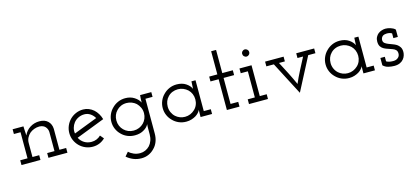

<svg xmlns="http://www.w3.org/2000/svg" viewBox="-67 -1162 4252 1954"><g transform="rotate(-15 2059.0 -184.5)"><path d="M235 0V-50H164V-199Q164 -228 176.5 -252.5Q189 -277 209 -295Q229 -312 256 -322Q283 -332 312 -332Q353 -330 373.5 -307Q394 -284 396 -253V-50H319V0H519V-50H448V-271Q446 -321 414 -352Q382 -383 325 -383Q270 -383 225.5 -354.5Q181 -326 161 -278Q160 -297 159 -312Q158 -327 157 -346L156 -375H42V-325H112V-50H35V0Z M786 -333Q820 -333 848 -314Q876 -295 893 -265Q830 -241 768 -217Q706 -193 644 -169Q639 -199 647 -228Q655 -257 673 -280Q692 -304 721.5 -318.5Q751 -333 786 -333ZM916 -45 884 -83Q865 -64 840 -53.5Q815 -43 786 -43Q743 -43 709.5 -64Q676 -85 659 -120Q734 -149 809 -178Q884 -207 959 -236Q950 -268 933.5 -295Q917 -322 896 -341Q873 -361 845 -372.5Q817 -384 786 -384Q745 -384 709 -368.5Q673 -353 647 -327Q620 -300 604.5 -264Q589 -228 589 -188Q589 -147 604.5 -111.5Q620 -76 647 -49Q673 -23 709 -7.5Q745 8 786 8Q825 8 858 -6Q891 -20 916 -45Z M1080 191Q1109 217 1148.5 233.5Q1188 250 1235 250Q1275 250 1310 234.5Q1345 219 1371 191Q1398 165 1413 126.5Q1428 88 1428 41V-325H1503V-375H1385Q1383 -354 1382 -335.5Q1381 -317 1381 -297Q1365 -332 1324.5 -358Q1284 -384 1230 -384Q1188 -384 1152 -368Q1116 -352 1090 -325Q1063 -299 1047.5 -263Q1032 -227 1032 -187Q1032 -147 1047.5 -111.5Q1063 -76 1090 -50Q1116 -23 1152 -8Q1188 7 1230 7Q1259 7 1283.5 0.5Q1308 -6 1328 -19Q1345 -29 1358 -42.5Q1371 -56 1378 -71Q1377 -61 1376.5 -50Q1376 -39 1376 -31V36Q1376 72 1365 101.5Q1354 131 1335 152Q1315 173 1289 184.5Q1263 196 1234 196Q1199 196 1168 183Q1137 170 1116 149ZM1230 -333Q1259 -333 1285 -322.5Q1311 -312 1330 -295Q1351 -274 1363.5 -247Q1376 -220 1376 -188Q1376 -158 1365 -131.5Q1354 -105 1335 -86Q1315 -66 1288 -54.5Q1261 -43 1230 -43Q1199 -43 1173 -54Q1147 -65 1128 -84Q1108 -103 1096.5 -130Q1085 -157 1085 -188Q1085 -217 1095 -243Q1105 -269 1124 -288Q1143 -309 1170 -321Q1197 -333 1230 -333Z M2043 0V-50H1969V-375H1926Q1925 -355 1924 -335.5Q1923 -316 1922 -297Q1908 -331 1868.5 -357.5Q1829 -384 1771 -384Q1729 -384 1693 -368Q1657 -352 1631 -325Q1604 -299 1588.5 -263Q1573 -227 1573 -187Q1573 -147 1588.5 -111.5Q1604 -76 1631 -50Q1657 -23 1693 -7.5Q1729 8 1771 8Q1801 8 1826.5 0Q1852 -8 1872 -20Q1891 -32 1904 -46.5Q1917 -61 1923 -75Q1923 -64 1922.5 -55Q1922 -46 1922 -35V0ZM1771 -333Q1801 -333 1827 -322Q1853 -311 1874 -292Q1894 -273 1905.5 -246Q1917 -219 1917 -188Q1917 -157 1905.5 -130Q1894 -103 1873 -84Q1853 -65 1827 -54Q1801 -43 1771 -43Q1742 -43 1717 -53Q1692 -63 1673 -80Q1651 -100 1638.5 -128Q1626 -156 1626 -188Q1626 -218 1636 -244Q1646 -270 1665 -289Q1684 -310 1711.5 -321.5Q1739 -333 1771 -333Z M2332 0V-50H2251V-324H2362V-375H2251V-619H2199V-375H2113V-324H2199V0Z M2632 0V-50H2559V-375H2432V-325H2507V-50H2432V0ZM2571 -511Q2571 -527 2559.5 -538Q2548 -549 2534 -549Q2520 -549 2508.5 -538Q2497 -527 2497 -511Q2497 -495 2508.5 -484Q2520 -473 2534 -473Q2548 -473 2559.5 -484Q2571 -495 2571 -511Z M3143 -325H3219V-375H3030V-325H3089Q3055 -260 3021.5 -195.5Q2988 -131 2962 -70Q2934 -133 2901.5 -197Q2869 -261 2835 -325H2897V-375H2702V-325H2781Q2826 -238 2871 -151.5Q2916 -65 2962 23Q3007 -65 3052.5 -151Q3098 -237 3143 -325Z M3759 0V-50H3685V-375H3642Q3641 -355 3640 -335.5Q3639 -316 3638 -297Q3624 -331 3584.5 -357.5Q3545 -384 3487 -384Q3445 -384 3409 -368Q3373 -352 3347 -325Q3320 -299 3304.5 -263Q3289 -227 3289 -187Q3289 -147 3304.5 -111.5Q3320 -76 3347 -50Q3373 -23 3409 -7.5Q3445 8 3487 8Q3517 8 3542.5 0Q3568 -8 3588 -20Q3607 -32 3620 -46.5Q3633 -61 3639 -75Q3639 -64 3638.5 -55Q3638 -46 3638 -35V0ZM3487 -333Q3517 -333 3543 -322Q3569 -311 3590 -292Q3610 -273 3621.5 -246Q3633 -219 3633 -188Q3633 -157 3621.5 -130Q3610 -103 3589 -84Q3569 -65 3543 -54Q3517 -43 3487 -43Q3458 -43 3433 -53Q3408 -63 3389 -80Q3367 -100 3354.5 -128Q3342 -156 3342 -188Q3342 -218 3352 -244Q3362 -270 3381 -289Q3400 -310 3427.5 -321.5Q3455 -333 3487 -333Z M4061 -33Q4075 -50 4081 -70Q4087 -90 4087 -106Q4087 -138 4074.5 -157.5Q4062 -177 4043 -190Q4023 -202 4000 -210Q3977 -218 3958 -226Q3938 -234 3924 -245Q3910 -256 3909 -276Q3909 -290 3914 -300.5Q3919 -311 3927 -318Q3936 -325 3948 -328Q3960 -331 3972 -331Q3987 -331 4000 -328Q4013 -325 4025 -318V-268H4072V-345Q4063 -355 4050 -362Q4037 -369 4024 -373Q4008 -378 3995.5 -380Q3983 -382 3971 -382Q3953 -382 3932 -375.5Q3911 -369 3894 -356Q3878 -343 3867.5 -323Q3857 -303 3857 -276Q3857 -242 3870.5 -223Q3884 -204 3903 -194Q3924 -183 3947.5 -176Q3971 -169 3990 -161Q4010 -154 4022.5 -141Q4035 -128 4035 -104Q4035 -88 4029 -77Q4023 -66 4014 -59Q4003 -50 3990.5 -46.5Q3978 -43 3965 -43Q3944 -43 3926.5 -46Q3909 -49 3892 -59V-107H3845V-30Q3867 -8 3898.5 0Q3930 8 3963 8Q3998 8 4022.5 -3.5Q4047 -15 4061 -33Z"/></g></svg>

Font: Josefin Slab Medium
Style: Regular
Weight: 500
Designer: Santiago Orozco
Foundry: Typemade
Version: Version 2.000